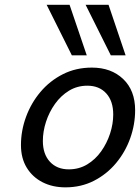

<svg xmlns="http://www.w3.org/2000/svg" viewBox="-20 -786 596 818"><path d="M69.3 -168Q69.3 -229 90.8 -287.8Q112.3 -346.7 152.1 -394Q191.9 -441.4 247.6 -469.7Q303.2 -498 371.6 -498Q453.6 -498 504.6 -449.5Q555.7 -400.9 555.7 -316.4Q555.7 -255.4 534.7 -196.8Q513.7 -138.2 474.4 -91.1Q435.1 -43.9 380.4 -15.9Q325.7 12.2 258.8 12.2Q204.1 12.2 161.4 -9.5Q118.7 -31.2 94 -71.5Q69.3 -111.8 69.3 -168ZM352.1 -420.9Q309.1 -420.9 274.2 -399.7Q239.3 -378.4 214.4 -343.5Q189.5 -308.6 176 -267.1Q162.6 -225.6 162.6 -185.5Q162.6 -129.4 192.6 -96.9Q222.7 -64.5 272.9 -64.5Q316.4 -64.5 351.3 -85.4Q386.2 -106.4 410.9 -141.1Q435.5 -175.8 449 -217Q462.4 -258.3 462.4 -298.3Q462.4 -355.5 432.6 -388.2Q402.8 -420.9 352.1 -420.9ZM178.7 -765.6H276.4L349.6 -550.3H286.1ZM344.7 -765.6H442.4L515.1 -550.3H452.1Z"/></svg>

Font: Andika
Style: Italic
Weight: 400
Italic angle: -14°
Designer: Victor Gaultney, Annie Olsen, Julie Remington, Don Collingsworth, Eric Hays, Becca Hirsbrunner
Foundry: SIL International
Version: Version 6.101